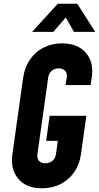

<svg xmlns="http://www.w3.org/2000/svg" viewBox="-20 -1000 534 1036"><path d="M206 16Q122 16 78.8 -35Q35.5 -86 47 -169L105 -581Q113 -636.5 141.5 -678.2Q170 -720 214.5 -743Q259 -766 315 -766Q399 -766 443.2 -715.2Q487.5 -664.5 475 -581L469 -541H334L340 -581Q344 -605 331.2 -618Q318.5 -631 296.5 -631Q273.5 -631 258.2 -617.2Q243 -603.5 240 -581L182 -169Q179 -146.5 189.8 -132.8Q200.5 -119 224.5 -119Q248 -119 263.5 -132.8Q279 -146.5 282 -169L292 -240H229L248 -375H446L417 -169Q409.5 -113.5 380.8 -71.8Q352 -30 307.2 -7Q262.5 16 206 16ZM153 -828 292 -980H397L494 -828H379L335 -906L268 -828Z"/></svg>

Font: Mohave Light
Style: Bold Italic
Weight: 700
Italic angle: -8°
Version: Version 2.003